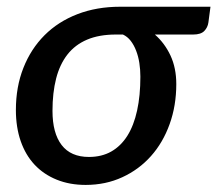

<svg xmlns="http://www.w3.org/2000/svg" viewBox="-20 -528 630 556"><path d="M428.5 -428Q457 -403 473.8 -367Q490.5 -331 490.5 -284.5Q490.5 -222 471.2 -168.5Q452 -115 417.2 -76Q382.5 -37 334.2 -14.8Q286 7.5 228 7.5Q181.5 7.5 144 -7.8Q106.5 -23 80.2 -51Q54 -79 40 -119.2Q26 -159.5 26 -209.5Q26 -276.5 47.8 -331.5Q69.5 -386.5 109 -426Q148.5 -465.5 204.2 -487Q260 -508.5 328 -508.5H589.5L583.5 -463Q581.5 -448.5 571.5 -438.2Q561.5 -428 539.5 -428ZM386.5 -306Q386.5 -326.5 383.5 -345.8Q380.5 -365 374.2 -381.2Q368 -397.5 358.5 -409.8Q349 -422 336 -428H315.5Q267 -428 232.2 -413.2Q197.5 -398.5 175.2 -370Q153 -341.5 142.5 -300.5Q132 -259.5 132 -207Q132 -142.5 158.5 -108Q185 -73.5 237.5 -73.5Q274.5 -73.5 302.2 -89.2Q330 -105 348.8 -134.8Q367.5 -164.5 377 -207.8Q386.5 -251 386.5 -306Z"/></svg>

Font: Lato Semibold
Style: Italic
Weight: 600
Italic angle: -7°
Designer: Lukasz Dziedzic
Foundry: tyPoland Lukasz Dziedzic
Version: Version 2.006; 2014-01-15